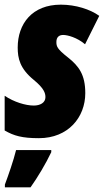

<svg xmlns="http://www.w3.org/2000/svg" viewBox="-22 -583 446 824"><path d="M145 10C271 10 344 -80 344 -183C344 -262 317 -299 269 -337C223 -373 220 -384 220 -403C220 -423 231 -433 249 -433C268 -433 309 -422 343 -393L404 -515C365 -543 303 -563 239 -563C116 -563 54 -481 54 -379C54 -333 63 -289 123 -240C167 -204 173 -183 173 -166C173 -142 150 -130 123 -130C88 -130 38 -145 -2 -172V-23C38 0 73 10 145 10ZM-1 221H109C139 179 175 119 198 70V61H47C36 106 14 169 -1 209Z"/></svg>

Font: Noto Sans UI Condensed Black
Style: Italic
Weight: 900
Width: 3
Italic angle: -192°
Designer: Monotype Design Team
Foundry: Monotype Imaging Inc.
Version: Version 1.901